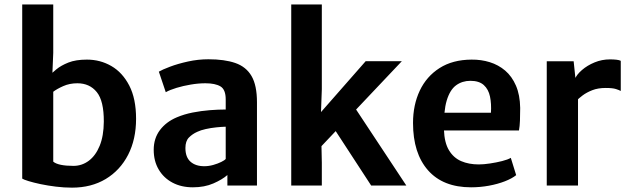

<svg xmlns="http://www.w3.org/2000/svg" viewBox="-20 -831 2822 860"><path d="M79.5 -811H218.5V-594L214 -486L218.5 -483V-83L79.5 -31ZM302.5 9.5Q267 9.5 230.5 5Q194 0.5 162 -6.2Q130 -13 108 -19.8Q86 -26.5 79.5 -31L218.5 -107Q229.5 -97.5 252.5 -92.8Q275.5 -88 309 -88Q347 -88 377.8 -111Q408.5 -134 426.5 -178Q444.5 -222 445 -286Q445.5 -379 413.5 -418.5Q381.5 -458 326.5 -458Q291.5 -458 263 -445.2Q234.5 -432.5 218.5 -420L200 -491Q211.5 -503 232.2 -520.2Q253 -537.5 286.2 -550.8Q319.5 -564 369.5 -564Q429 -564 478.8 -535.2Q528.5 -506.5 559 -447.8Q589.5 -389 589.5 -299Q589.5 -207 553.8 -137.5Q518 -68 453.5 -29.2Q389 9.5 302.5 9.5Z M844 8Q792 8 752.5 -13Q713 -34 690.8 -71.8Q668.5 -109.5 668.5 -160Q668.5 -211.5 696.5 -248.5Q724.5 -285.5 772 -305.5Q805 -319.5 843.2 -327Q881.5 -334.5 919.8 -337.5Q958 -340.5 991 -340.5L1016 -309.5L991 -263.5Q972.5 -263 948.5 -260.5Q924.5 -258 901.8 -253Q879 -248 863.5 -240.5Q842 -231 826.2 -215Q810.5 -199 810.5 -168Q810.5 -127 833.2 -106.8Q856 -86.5 895 -86.5Q915 -86.5 935.2 -92.2Q955.5 -98 970.8 -105.5Q986 -113 991 -119L1016.5 -90L998.5 -47Q976 -27 936 -9.5Q896 8 844 8ZM1131 0H998.5V-83H991V-385.5Q991 -430 967.5 -444Q944 -458 900 -458Q868.5 -458 834.5 -452.2Q800.5 -446.5 770.8 -437.5Q741 -428.5 722.5 -418L691.5 -510Q706.5 -519 741.5 -532.2Q776.5 -545.5 822 -555.5Q867.5 -565.5 913.5 -565.5Q985.5 -565.5 1034 -548.8Q1082.5 -532 1106.8 -490.2Q1131 -448.5 1131 -373Z M1780 -557 1411.5 -167.5 1419.5 -198.5 1421.5 -102V0H1284.5V-331V-811H1421.5V-431.5L1416 -278L1391.5 -299L1618 -557ZM1474 -258.5 1567 -352.5 1800 0H1642.5Z M2090 8Q1964.5 8 1897.2 -68.2Q1830 -144.5 1830 -280Q1830 -361 1860.2 -425Q1890.5 -489 1949 -526.2Q2007.5 -563.5 2092 -564Q2135 -564.5 2173.8 -552.5Q2212.5 -540.5 2242.8 -514.8Q2273 -489 2291 -447.5Q2309 -406 2310 -347.5Q2310 -316.5 2309 -290.8Q2308 -265 2304.5 -246.5H1906.5L1916.5 -326H2179Q2181.5 -366 2174.8 -398.5Q2168 -431 2147 -450Q2126 -469 2087 -469Q2050.5 -469 2023 -449Q1995.5 -429 1981 -381Q1966.5 -333 1968.5 -249.5Q1970.5 -192 1991 -158Q2011.5 -124 2045.8 -109.2Q2080 -94.5 2124.5 -94.5Q2146.5 -94.5 2174.8 -98.8Q2203 -103 2228.8 -109.5Q2254.5 -116 2268 -124L2292 -46.5Q2273.5 -31.5 2241.5 -19Q2209.5 -6.5 2170 0.8Q2130.5 8 2090 8Z M2561 -378.5 2554 -475Q2562.5 -496.5 2586.5 -517.2Q2610.5 -538 2643.2 -551.5Q2676 -565 2712 -565Q2728.5 -565 2741.5 -563.5Q2754.5 -562 2760.5 -558.5V-423.5Q2753.5 -427.5 2738.8 -432.2Q2724 -437 2693 -437Q2658.5 -437 2633 -427Q2607.5 -417 2589.5 -403.5Q2571.5 -390 2561 -378.5ZM2429 0V-556.5H2549.5L2558 -475L2569 -443V0Z"/></svg>

Font: Merriweather Sans SemiBold
Style: Regular
Weight: 600
Designer: Eben Sorkin
Foundry: Eben Sorkin
Version: Version 2.001